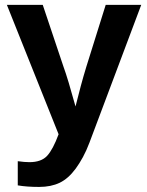

<svg xmlns="http://www.w3.org/2000/svg" viewBox="-20 -548 596 776"><path d="M138.2 207.5Q87.9 207.5 51.8 201.2V103.5Q79.1 107.4 99.1 107.4Q147 107.4 170.7 81.5Q194.3 55.7 216.8 -5.4L7.8 -528.3H152.8L235.8 -280.8Q245.6 -253.9 257.8 -213.4Q270 -172.9 285.2 -117.7Q296.4 -162.6 306.6 -200.7Q316.9 -238.8 329.1 -278.8L407.2 -528.3H550.8L341.8 27.8Q329.1 61.5 314.9 87.4Q300.8 113.3 286.1 133.3Q256.3 173.8 221.2 190.7Q186 207.5 138.2 207.5Z"/></svg>

Font: Arimo
Style: Bold
Weight: 700
Designer: Steve Matteson
Foundry: Monotype Imaging Inc.
Version: Version 1.33